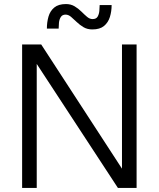

<svg xmlns="http://www.w3.org/2000/svg" viewBox="-20 -926 782 946"><path d="M89 0V-707H183L581 -95V-707H653V0H561L161 -611V0ZM435 -781Q410 -781 391.5 -792Q373 -803 358 -817.5Q343 -832 330 -843Q317 -854 303 -854Q287 -854 279.5 -842Q272 -830 270.5 -814Q269 -798 269 -785H211Q211 -817 219 -844.5Q227 -872 247.5 -889Q268 -906 305 -906Q329 -906 347.5 -895Q366 -884 381 -869Q396 -854 409 -843Q422 -832 436 -832Q454 -832 461 -844Q468 -856 469.5 -872.5Q471 -889 471 -901H530Q530 -870 521.5 -842.5Q513 -815 492.5 -798Q472 -781 435 -781Z"/></svg>

Font: Onest Light
Style: Regular
Weight: 300
Designer: Dmitri Voloshin, Andrey Kudryavtsev
Foundry: Dmitri Voloshin, Andrey Kudryavtsev
Version: Version 1.000;gftools[0.9.33]